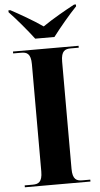

<svg xmlns="http://www.w3.org/2000/svg" viewBox="-61 -968 524 1006"><g transform="rotate(-5 200.5 -465.5)"><path d="M150 -771H251C285 -816 341 -883 378 -921V-931H368C325 -908 250 -866 200 -831C150 -866 76 -908 33 -931H23V-921C60 -883 116 -816 150 -771ZM28 0H373V-10H331C302 -10 280 -18 280 -75V-639C280 -696 302 -704 331 -704H373V-714H28V-704H70C99 -704 121 -696 121 -639V-75C121 -18 99 -10 70 -10H28Z"/></g></svg>

Font: Noto Serif Display
Style: Bold
Weight: 700
Designer: Monotype Design Team
Foundry: Monotype Imaging Inc.
Version: Version 2.009